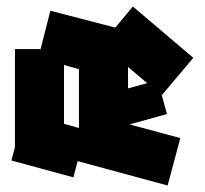

<svg xmlns="http://www.w3.org/2000/svg" viewBox="-20 -543 630 591"><path d="M206 3 15 -49 26 -90V-392H105L135 -510L335 -458L389 -523L575 -365L478 -250L494 -192L379 -160L535 -118L496 28L219 -47ZM177 -162 223 -149V-330L177 -343ZM374 -337V-271L433 -287Z"/></svg>

Font: Blaka
Style: Regular
Weight: 400
Designer: Mohamed Gaber
Foundry: Kief Type Foundry
Version: Version 1.003; ttfautohint (v1.8.4.7-5d5b)